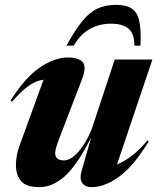

<svg xmlns="http://www.w3.org/2000/svg" viewBox="-20 -757 647 790"><path d="M315.5 -53 355.5 -192.5Q297.5 -77.5 246.8 -32.2Q196 13 143.5 13Q86 13 65.8 -12.8Q45.5 -38.5 45.5 -77.5Q45.5 -94.5 48.8 -114.8Q52 -135 58.5 -152.5L159 -429Q130 -425.5 100.8 -405.8Q71.5 -386 29.5 -338.5L23.5 -343.5Q84 -439 144.5 -479.8Q205 -520.5 260 -520.5Q305.5 -520.5 321 -500.2Q336.5 -480 318 -432.5L224.5 -189Q207 -143.5 207 -127.5Q207 -97 243 -97Q271 -97 302 -131.8Q333 -166.5 357 -224.5L452 -512H607L461.5 -80.5Q486.5 -90 517.8 -112.5Q549 -135 587 -179.5L592 -175.5Q530 -73 470 -30Q410 13 358 13Q330.5 13 318.5 -3.8Q306.5 -20.5 315.5 -53ZM435.5 -659.5Q388.5 -659.5 349.8 -638Q311 -616.5 283.5 -569H253.5Q288.5 -633.5 318.5 -670Q348.5 -706.5 381.2 -721.8Q414 -737 457 -737Q499 -737 522 -722Q545 -707 553 -670.2Q561 -633.5 558 -569H533Q533.5 -617 509.8 -638.2Q486 -659.5 435.5 -659.5Z"/></svg>

Font: Newsreader 72pt
Style: Bold Italic
Weight: 700
Italic angle: -17°
Designer: Hugues Gentile
Foundry: Production Type
Version: Version 1.003; ttfautohint (v1.8.3)